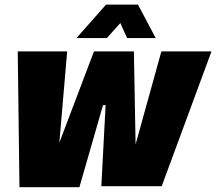

<svg xmlns="http://www.w3.org/2000/svg" viewBox="-20 -804 933 829"><path d="M499.5 -704.6 528.8 -639.6H652.3L575.7 -784.2H438L310.1 -639.6H441.4ZM676.8 -582 565.4 -180.7 558.1 -582H385.7L236.3 -188L270 -582H56.6L64 4.4H322.8L424.8 -350.1H436L417.5 0H678.2L893.1 -582Z"/></svg>

Font: Decalotype Black Italic
Style: Regular
Weight: 900
Italic angle: -10°
Designer: Alfredo Marco Pradil
Foundry: Alfredo Marco Pradil
Version: Version 1.0